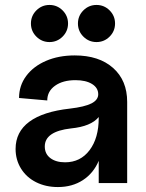

<svg xmlns="http://www.w3.org/2000/svg" viewBox="-20 -740 589 776"><path d="M43 -138Q43 -207 98.5 -248Q154 -289 262 -301Q322 -308 349.5 -322Q377 -336 377 -359Q377 -385 352 -400.5Q327 -416 285 -416Q234 -416 202.5 -393.5Q171 -371 171 -334L57 -344Q57 -394 86 -433Q115 -472 166 -494Q217 -516 282 -516Q380 -516 437 -465.5Q494 -415 494 -328V0H379V-90Q358 -40 315 -12Q272 16 214 16Q165 16 126 -3.5Q87 -23 65 -58.5Q43 -94 43 -138ZM243 -84Q305 -84 342 -133Q379 -182 379 -263V-267Q348 -229 267 -221Q161 -209 161 -148Q161 -118 183.5 -101Q206 -84 243 -84ZM295 -645Q295 -676 317 -698Q339 -720 370 -720Q401 -720 423 -698Q445 -676 445 -645Q445 -614 423 -592Q401 -570 370 -570Q339 -570 317 -592Q295 -614 295 -645ZM180 -720Q211 -720 233 -698Q255 -676 255 -645Q255 -614 233 -592Q211 -570 180 -570Q149 -570 127 -592Q105 -614 105 -645Q105 -676 127 -698Q149 -720 180 -720Z"/></svg>

Font: MedMera Sans Semibold
Style: Regular
Weight: 600
Designer: Kasper Nordkvist
Foundry: UNCUT.wtf
Version: Version 1.300